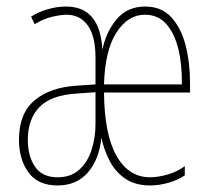

<svg xmlns="http://www.w3.org/2000/svg" viewBox="-20 -557 648 587"><path d="M424 -537Q474 -537 504 -504Q534 -471 547.5 -418Q561 -365 561 -303V-274H298Q299 -147 336 -81Q373 -15 439 -15Q462 -15 491 -23Q520 -31 545 -49V-21Q525 -7 496 1.5Q467 10 439 10Q394 10 363.5 -10.5Q333 -31 315.5 -64.5Q298 -98 290 -136Q283 -69 248.5 -29.5Q214 10 156 10Q96 10 67 -30Q38 -70 38 -130Q38 -210 85.5 -250Q133 -290 214 -295L272 -299V-380Q272 -446 248.5 -479Q225 -512 183 -512Q167 -512 140.5 -506Q114 -500 86 -483L75 -506Q96 -520 125 -528.5Q154 -537 182 -537Q286 -537 293 -405Q304 -459 336.5 -498Q369 -537 424 -537ZM423 -512Q371 -512 336 -457.5Q301 -403 298 -299H536Q537 -360 525 -408Q513 -456 488 -484Q463 -512 423 -512ZM214 -271Q135 -266 100 -229Q65 -192 65 -130Q65 -80 87 -47.5Q109 -15 156 -15Q196 -15 221.5 -37.5Q247 -60 259.5 -97.5Q272 -135 272 -179V-275Z"/></svg>

Font: Noto Sans Thai Looped ExtraCondensed Thin
Style: Regular
Weight: 100
Width: 2
Designer: Sasikarn Vongin, Ben Mitchell
Foundry: The Fontpad Ltd
Version: Version 1.001; ttfautohint (v1.8.4.7-5d5b)